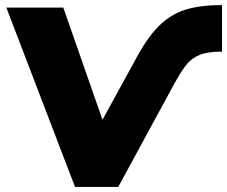

<svg xmlns="http://www.w3.org/2000/svg" viewBox="-20 -735 893 755"><path d="M853 -715V-532Q796 -532 764.5 -519Q733 -506 712 -479.5Q691 -453 659 -394L445 0H275L5 -705H229L383 -264L508 -492Q555 -582 601.5 -629.5Q648 -677 706.5 -696Q765 -715 853 -715Z"/></svg>

Font: Nunito Sans Heavy Heavy
Style: Italic
Weight: 400
Italic angle: -4.541°
Designer: Vernon Adams
Foundry: Vernon Adams
Version: Version 2.002